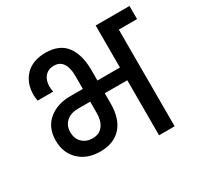

<svg xmlns="http://www.w3.org/2000/svg" viewBox="-159 -935 1153 1121"><g transform="rotate(-30 418.0 -374.5)"><path d="M264.2 -178.2Q309.1 -178.2 333.5 -209.5Q357.9 -240.7 357.9 -296.9V-371.1H275.9Q227.1 -371.1 197.5 -345Q168 -318.8 168 -273.9Q168 -230.5 195.1 -204.3Q222.2 -178.2 264.2 -178.2ZM265.1 -88.9Q177.2 -88.9 123.5 -139.9Q69.8 -190.9 69.8 -273.9Q69.8 -360.8 127 -408.9Q184.1 -457 272.9 -457H357.9V-545.9Q357.9 -599.1 338.1 -629.2Q318.4 -659.2 276.9 -659.2Q240.7 -659.2 218.3 -634Q195.8 -608.9 195.8 -565.9Q195.8 -549.8 200.2 -529.8H95.2Q90.8 -557.1 90.8 -569.8Q90.8 -650.4 138.9 -699.7Q187 -749 272.9 -749Q368.2 -749 412.1 -689.7Q456.1 -630.4 456.1 -527.8V-457H607.9V-740.2H835.9V-651.9H712.9V0H607.9V-371.1H456.1V-301.8Q456.1 -200.2 406.5 -144.5Q356.9 -88.9 265.1 -88.9Z"/></g></svg>

Font: SVN-Poppins Medium
Style: Regular
Weight: 500
Designer: Ninad Kale (Devanagari), Jonny Pinhorn (Latin)
Foundry: Indian Type Foundry
Version: Version 3.002 2017